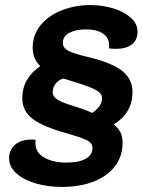

<svg xmlns="http://www.w3.org/2000/svg" viewBox="-20 -729 563 758"><path d="M16 -104Q16 -138 40 -158Q64 -178 105 -178Q115 -178 121 -177Q120 -172 120 -163Q120 -126 155.5 -106.5Q191 -87 241 -87Q291 -87 318 -102Q345 -117 345 -145Q345 -164 323.5 -175Q302 -186 239 -204Q150 -229 109 -259.5Q68 -290 68 -342Q68 -419 139 -468Q109 -497 109 -540Q109 -592 141 -630.5Q173 -669 225.5 -689Q278 -709 337 -709Q384 -709 427 -696Q470 -683 496.5 -659Q523 -635 523 -604Q523 -571 500.5 -553.5Q478 -536 436 -536Q428 -536 410 -538Q411 -542 411 -549Q411 -580 386.5 -596.5Q362 -613 319 -613Q280 -613 254 -599.5Q228 -586 228 -560Q228 -540 250 -528.5Q272 -517 323 -505Q418 -483 460.5 -450.5Q503 -418 503 -366Q503 -322 483 -290Q463 -258 429 -238Q464 -212 464 -166Q464 -113 434.5 -73.5Q405 -34 350.5 -12.5Q296 9 224 9Q170 9 122.5 -4.5Q75 -18 45.5 -44Q16 -70 16 -104ZM383 -342Q383 -359 362.5 -371.5Q342 -384 285 -402Q246 -414 231 -419Q213 -415 200.5 -399.5Q188 -384 188 -366Q188 -347 209 -334.5Q230 -322 281 -307Q326 -293 343 -283Q383 -308 383 -342Z"/></svg>

Font: K2D
Style: Bold Italic
Weight: 700
Italic angle: -10°
Designer: Katatrad Aksorn Co.,Ltd.
Foundry: Cadson Demak Co.,Ltd.
Version: Version 1.000; ttfautohint (v1.6)